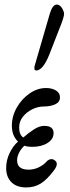

<svg xmlns="http://www.w3.org/2000/svg" viewBox="-20 -811 309 842"><path d="M95 11Q53 11 30 -12Q7 -35 7 -74Q7 -108 22 -139.5Q37 -171 59 -190Q32 -216 32 -260Q32 -301 53.5 -339Q75 -377 109.5 -401Q144 -425 182 -425Q207 -425 225 -414.5Q243 -404 243 -384Q243 -363 222 -353.5Q201 -344 172 -344Q146 -344 121 -331.5Q96 -319 80 -298.5Q64 -278 64 -252Q64 -220 82 -208Q106 -229 129.5 -244Q153 -259 174 -259Q215 -259 215 -227Q215 -201 188.5 -184Q162 -167 121 -167Q113 -167 104 -168Q95 -169 87 -172Q72 -158 63.5 -141Q55 -124 55 -108Q55 -67 105 -67Q129 -67 149.5 -77Q170 -87 183 -101Q190 -110 200.5 -112.5Q211 -115 220 -108Q240 -94 216 -63Q186 -23 158.5 -6Q131 11 95 11ZM139 -502Q131 -502 131 -510Q131 -513 131 -515Q131 -517 131 -519L199 -753Q211 -791 229 -791Q242 -791 251.5 -776Q261 -761 261 -749Q261 -744 256.5 -728.5Q252 -713 240 -684L196 -571Q168 -502 139 -502Z"/></svg>

Font: Junicode Two Beta Condensed Medium
Style: Italic
Weight: 500
Width: 3
Italic angle: -9°
Version: Version 1.053; ttfautohint (v1.8.4)